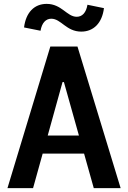

<svg xmlns="http://www.w3.org/2000/svg" viewBox="-20 -970 660 990"><path d="M602 0 379.5 -730H239.5L18.5 0H150.5L200 -178H413.5L463.5 0ZM104 -828.5 189 -811.5C196 -852.5 216.5 -873.5 244.5 -873.5C295 -873.5 321.5 -807 399 -807C462.5 -807 506.5 -851 516 -928L431 -945.5C424 -904 403.5 -883.5 375.5 -883.5C325 -883.5 298 -950 220.5 -950C157 -950 113.5 -906 104 -828.5ZM226 -271 302.5 -547H309.5L387 -271Z"/></svg>

Font: Monaspace Argon SemiBold
Style: Regular
Weight: 600
Designer: Riley Cran & the Lettermatic Team
Foundry: Lettermatic
Version: Version 1.000 (Monaspace Argon)